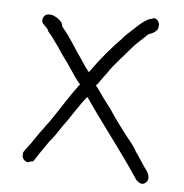

<svg xmlns="http://www.w3.org/2000/svg" viewBox="-45 -551 605 633"><g transform="rotate(5 258.0 -234.5)"><path d="M48 -21C45 -11 61 9 75 -2H78C82 -2 84 -3 86 -6L92 -15C105 -36 119 -54 132 -74C146 -89 156 -106 169 -125C194 -158 216 -197 243 -230L247 -225C304 -142 365 -66 421 18C427 27 430 32 439 37C450 43 460 37 465 28C467 24 468 20 467 17V16C467 10 464 3 461 -2C449 -18 438 -36 427 -52C424 -56 422 -60 419 -63C409 -85 389 -104 374 -125C357 -148 339 -171 322 -198L315 -207C303 -222 291 -239 280 -255L268 -271C269 -272 275 -276 275 -277V-278C282 -288 291 -301 301 -314C323 -347 353 -377 376 -405L388 -418C396 -426 409 -437 416 -444C419 -448 425 -453 431 -456H433C442 -459 457 -469 457 -479V-481C461 -492 450 -514 434 -506L433 -505H430C415 -501 396 -486 383 -473C373 -463 354 -447 344 -436V-435C309 -400 274 -358 245 -317L241 -312C234 -321 226 -331 220 -341L214 -350C189 -384 168 -423 143 -451C140 -455 140 -455 139 -462C137 -472 113 -490 97 -490C89 -490 84 -489 79 -484C71 -475 72 -461 79 -456C86 -450 88 -446 94 -440V-439L97 -433C109 -421 121 -401 133 -386C145 -365 164 -343 178 -321C190 -304 202 -283 216 -269L213 -266C183 -226 159 -186 131 -145C124 -134 116 -126 110 -116C93 -95 78 -69 60 -46C54 -39 47 -31 48 -24ZM79 -483V-484ZM461 -7Z"/></g></svg>

Font: Scribbler
Style: Lt
Weight: 300
Designer: Mew Too
Foundry: Cannot Into Space Fonts
Version: Version 1.001